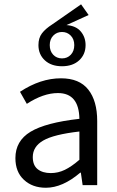

<svg xmlns="http://www.w3.org/2000/svg" viewBox="-20 -863 545 895"><path d="M193.8 12.2Q131.3 12.2 91.6 -24.7Q51.8 -61.5 51.8 -126Q51.8 -206.1 122.3 -248.8Q192.9 -291.5 350.1 -309.1Q348.1 -429.2 250 -429.2Q182.1 -429.2 105 -378.9L73.2 -435.1Q168.5 -498 264.2 -498Q350.1 -498 391.6 -445.3Q433.1 -392.6 433.1 -298.8V0H365.2L356.9 -58.1H354Q271.5 12.2 193.8 12.2ZM216.8 -56.2Q251 -56.2 282.2 -71.3Q313.5 -86.4 350.1 -118.2V-250Q230.5 -236.3 181.6 -208Q132.8 -179.7 132.8 -130.9Q132.8 -92.3 155.8 -74.2Q178.7 -56.2 216.8 -56.2ZM159.2 -652.8Q159.2 -686 175.5 -707.5Q191.9 -729 223.1 -749L357.9 -842.8L393.1 -793L290 -746.1Q334.5 -742.7 356.7 -716.1Q378.9 -689.5 378.9 -652.8Q378.9 -609.4 349.1 -581.8Q319.3 -554.2 269 -554.2Q218.8 -554.2 189 -581.8Q159.2 -609.4 159.2 -652.8ZM326.2 -652.8Q326.2 -680.2 309.8 -697Q293.5 -713.9 269 -713.9Q244.6 -713.9 228.3 -697Q211.9 -680.2 211.9 -652.8Q211.9 -625 228 -607.9Q244.1 -590.8 269 -590.8Q293.9 -590.8 310.1 -607.9Q326.2 -625 326.2 -652.8Z"/></svg>

Font: Source Sans Pro
Style: Regular
Weight: 400
Designer: Paul D. Hunt
Foundry: Adobe Systems Incorporated
Version: Version 3.006;hotconv 1.0.111;makeotfexe 2.5.65597